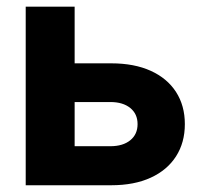

<svg xmlns="http://www.w3.org/2000/svg" viewBox="-20 -549 602 569"><path d="M150.4 -361.3H309.6Q377.9 -361.3 426.8 -339.1Q475.6 -316.9 501.7 -276.4Q527.8 -235.8 527.8 -181.2Q527.8 -126.5 501.7 -85.7Q475.6 -44.9 426.8 -22.5Q377.9 0 309.6 0H56.2V-529.3H201.2V-115.7H307.1Q344.2 -115.7 366 -133.3Q387.7 -150.9 387.7 -181.2Q387.7 -211.4 366 -229Q344.2 -246.6 307.1 -246.6H150.4Z"/></svg>

Font: Inter 24pt
Style: Bold
Weight: 700
Designer: Rasmus Andersson
Foundry: rsms
Version: Version 4.001;git-66647c0bb